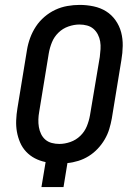

<svg xmlns="http://www.w3.org/2000/svg" viewBox="-20 -763 540 783"><path d="M149 0 166 -102Q142 -107 122 -117.5Q102 -128 86.5 -144.5Q71 -161 62 -182Q53 -203 49 -225.5Q45 -248 46 -272.5Q47 -297 51 -321L90 -559Q94 -584 103 -608.5Q112 -633 126.5 -655Q141 -677 161.5 -694.5Q182 -712 205.5 -723Q229 -734 254.5 -738.5Q280 -743 305 -743Q334 -743 362 -737Q390 -731 412.5 -717Q435 -703 451 -680.5Q467 -658 474 -631.5Q481 -605 480.5 -576Q480 -547 475 -518L436 -280Q432 -258 425.5 -236.5Q419 -215 407 -194.5Q395 -174 378.5 -156.5Q362 -139 342 -126.5Q322 -114 299.5 -107Q277 -100 255 -98L239 0ZM222 -176Q244 -176 267 -184Q290 -192 307.5 -209Q325 -226 334 -248Q343 -270 347 -293L387 -531Q389 -547 390 -563Q391 -579 388.5 -594Q386 -609 379 -622.5Q372 -636 361 -645.5Q350 -655 335 -659Q320 -663 304 -663Q282 -663 259 -655Q236 -647 218.5 -630Q201 -613 192 -591Q183 -569 179 -546L140 -308Q137 -292 136.5 -276Q136 -260 138.5 -245Q141 -230 147.5 -216.5Q154 -203 165 -193.5Q176 -184 191 -180Q206 -176 222 -176Z"/></svg>

Font: Iosevka Medium Oblique
Style: Regular
Weight: 500
Italic angle: -9°
Monospace: yes
Designer: Belleve Invis
Foundry: Belleve Invis
Version: Version 32.5.0; ttfautohint (v1.8.4)